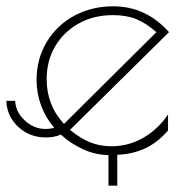

<svg xmlns="http://www.w3.org/2000/svg" viewBox="-30 -480 593 609"><path d="M503 -117V-66Q470 -28 430.5 -9.5Q391 9 342 11V109H314V12Q272 11 233.5 -6.5Q195 -24 163 -53Q142 -44 116 -44Q64 -44 28 -77.5Q-8 -111 -10 -160H18Q20 -124 49 -97.5Q78 -71 114 -71Q131 -71 142 -75Q115 -106 100.5 -145Q86 -184 86 -226Q86 -293 118 -346.5Q150 -400 205.5 -430Q261 -460 329 -460Q433 -460 506 -378L192 -68Q225 -41 256 -28.5Q287 -16 326 -16Q336 -16 342 -17Q390 -21 432 -47.5Q474 -74 503 -117ZM118 -229Q118 -146 173 -87L466 -378Q433 -407 402 -419.5Q371 -432 328 -432Q267 -432 219.5 -405.5Q172 -379 145 -333Q118 -287 118 -229Z"/></svg>

Font: Poiret One
Style: Regular
Weight: 400
Designer: Denis Masharov (denis.masharov@gmail.com), Cyreal (Charset Expansion)
Foundry: Denis Masharov
Version: Version 1.101